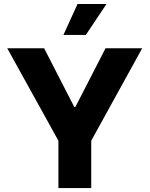

<svg xmlns="http://www.w3.org/2000/svg" viewBox="-20 -951 757 971"><path d="M203.1 -707 355.5 -410.2H361.3L513.7 -707H699.2L441.4 -239.3V0H275.4V-239.3L16.6 -707ZM372.1 -930.7H518.6L414.1 -774.4H300.8Z"/></svg>

Font: Pretendard ExtraBold
Style: Regular
Weight: 800
Designer: Base glyphs from Inter by Rasmus Andersson; Hangeul glyphs from Noto Sans CJK(Source Han Sans) by Jang Soo-young and Kan
Foundry: Kil Hyung-jin
Version: Version 1.309